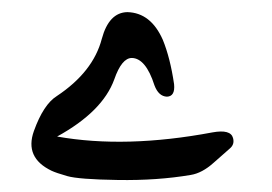

<svg xmlns="http://www.w3.org/2000/svg" viewBox="-20 -286 447 315"><path d="M147 -222.2Q158.7 -265.6 189 -266.1Q227.5 -265.1 247.1 -220.7Q259.3 -190.9 265.6 -147.9Q267.6 -127.9 253.9 -127.4Q240.2 -127.9 233.4 -146Q219.2 -190.4 196.3 -190.9Q179.7 -190.9 167.5 -155.8Q148.4 -103 73.7 -62Q186 -42 328.6 -68.8Q358.4 -74.2 362.3 -59.6Q365.2 -49.3 357.2 -42.5Q349.1 -35.6 330.3 -18.8Q311.5 -2 293 1Q238.3 10.3 173.6 9.3Q108.9 8.3 90.3 2.9Q71.8 -2.4 64.5 -5.9Q20 -27.3 35.6 -71Q51.3 -114.7 73.2 -128.4Q132.8 -168 147 -222.2Z"/></svg>

Font: Amiri
Style: Bold Slanted
Weight: 700
Italic angle: 9°
Designer: Khaled Hosny
Version: Version 000.107